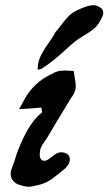

<svg xmlns="http://www.w3.org/2000/svg" viewBox="-20 -713 412 729"><path d="M334 -693.4Q346.7 -693.4 359.4 -685.5Q372.1 -677.7 372.1 -665Q372.1 -653.3 360.4 -633.8Q349.6 -614.3 335 -602.5Q320.3 -590.8 298.8 -578.1Q277.3 -565.4 263.7 -554.7Q246.1 -540 225.6 -521Q205.1 -502 185.1 -485.8Q165 -469.7 136.7 -451.2L123 -448.2Q123 -475.6 133.3 -498Q143.6 -520.5 162.6 -546.9Q181.6 -573.2 189.5 -589.8Q200.2 -601.6 214.4 -620.6Q228.5 -639.6 241.2 -652.3Q253.9 -665 272.5 -673.8Q313.5 -693.4 334 -693.4ZM212.9 -134.8Q245.1 -132.8 245.1 -107.4Q245.1 -97.7 239.3 -88.4Q233.4 -79.1 227.1 -73.2Q220.7 -67.4 208 -57.6Q195.3 -47.9 189.5 -43Q163.1 -20.5 130.9 -11.7Q99.6 -3.9 89.8 -3.9Q77.1 -3.9 64.5 -7.8Q50.8 -11.7 43 -15.6Q35.2 -19.5 27.8 -29.3Q20.5 -39.1 20.5 -52.7Q20.5 -59.6 22.5 -66.9Q24.4 -74.2 28.3 -84Q32.2 -93.8 34.2 -99.6Q50.8 -158.2 83 -216.8Q109.4 -262.7 136.7 -283.2Q139.6 -285.2 139.6 -288.6Q139.6 -292 138.2 -296.9Q136.7 -301.8 136.7 -304.7Q87.9 -299.8 52.7 -298.8L75.2 -339.8Q108.4 -398.4 170.9 -429.7H171.9Q174.8 -429.7 179.7 -433.6Q184.6 -437.5 196.8 -441.4Q209 -445.3 229.5 -445.3Q236.3 -445.3 259.8 -443.4Q260.7 -434.6 264.2 -415.5Q267.6 -396.5 267.6 -386.7Q267.6 -362.3 249 -339.8Q166 -203.1 161.1 -193.4Q157.2 -186.5 147.9 -173.8Q138.7 -161.1 134.8 -150.9Q130.9 -140.6 130.9 -126Q130.9 -102.5 149.4 -102.5Q159.2 -102.5 178.2 -118.7Q197.3 -134.8 210.9 -134.8Z"/></svg>

Font: Essays1743
Style: Italic
Weight: 500
Italic angle: -10°
Designer: Based on the typeface in a 1743 English translation of the essays of Montaigne.  PostScript/TrueType font designed by Jo
Version: Version 002.100